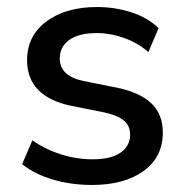

<svg xmlns="http://www.w3.org/2000/svg" viewBox="-20 -517 524 546"><path d="M242 9Q182 9 130 -6.5Q78 -22 43 -50L72 -118Q109 -92 153.5 -78Q198 -64 243 -64Q296 -64 323 -83Q350 -102 350 -134Q350 -160 332 -174.5Q314 -189 278 -197L183 -216Q57 -242 57 -346Q57 -415 112 -456Q167 -497 256 -497Q307 -497 353.5 -482Q400 -467 431 -437L402 -369Q372 -395 333 -409Q294 -423 256 -423Q204 -423 177 -403.5Q150 -384 150 -351Q150 -301 216 -287L311 -268Q376 -255 409.5 -224Q443 -193 443 -140Q443 -70 388 -30.5Q333 9 242 9Z"/></svg>

Font: Nunito Sans SemiBold
Style: Regular
Weight: 600
Designer: Vernon Adams
Foundry: Vernon Adams
Version: Version 3.101; ttfautohint (v1.8.4.7-5d5b);gftools[0.9.27]